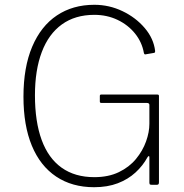

<svg xmlns="http://www.w3.org/2000/svg" viewBox="-20 -772 770 802"><path d="M373 10Q281 10 214.5 -34.5Q148 -79 113 -163.5Q78 -248 78 -368Q78 -491 114.5 -577Q151 -663 217.5 -707.5Q284 -752 374 -752Q436 -752 491.5 -725.5Q547 -699 584.5 -655Q622 -611 628 -559Q628 -556 627.5 -554Q627 -552 623 -551L588 -545Q586 -544 584 -545.5Q582 -547 581 -551Q573 -596 544 -632Q515 -668 471 -689Q427 -710 374 -710Q294 -710 238.5 -670Q183 -630 154.5 -554.5Q126 -479 126 -374Q126 -264 154 -187.5Q182 -111 237.5 -71.5Q293 -32 374 -32Q433 -32 476.5 -53Q520 -74 548 -108Q576 -142 590 -181Q604 -220 604 -255V-334Q604 -342 593 -342H404Q400 -342 398.5 -343.5Q397 -345 397 -348V-371Q397 -377 402 -377H638Q641 -377 642.5 -375.5Q644 -374 644 -371V-11Q644 -4 641.5 -2Q639 0 634 0H617Q611 0 607.5 -1Q604 -2 604 -9V-115Q604 -120 601.5 -120Q599 -120 596 -115Q577 -80 546 -51.5Q515 -23 472 -6.5Q429 10 373 10Z"/></svg>

Font: Libre Franklin Thin Thin
Style: Regular
Weight: 250
Version: Version 3.000